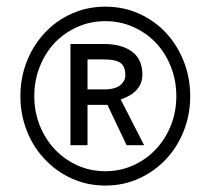

<svg xmlns="http://www.w3.org/2000/svg" viewBox="-20 -558 640 588"><path d="M42.5 -263.7Q42.5 -206.5 62.5 -156.5Q82.5 -106.4 117.7 -69.8Q152.3 -32.7 200 -11.2Q247.6 10.3 302.7 10.3Q357.9 10.3 405.3 -11.2Q452.6 -32.7 487.8 -69.8Q522.5 -106.4 542.5 -156.5Q562.5 -206.5 562.5 -263.7Q562.5 -320.8 542.5 -370.8Q522.5 -420.9 487.8 -458Q452.6 -495.1 405.3 -516.4Q357.9 -537.6 302.7 -537.6Q247.6 -537.6 200 -516.4Q152.3 -495.1 117.7 -458Q82.5 -420.9 62.5 -370.8Q42.5 -320.8 42.5 -263.7ZM85 -263.7Q85 -311.5 101.6 -353.5Q118.2 -395.5 147.5 -426.8Q176.8 -457.5 216.6 -475.3Q256.3 -493.2 302.7 -493.2Q348.6 -493.2 388.4 -475.3Q428.2 -457.5 457.5 -426.8Q486.8 -395.5 503.4 -353.5Q520 -311.5 520 -263.7Q520 -215.8 503.4 -174.1Q486.8 -132.3 457.5 -101.1Q428.2 -69.8 388.4 -51.8Q348.6 -33.7 302.7 -33.7Q256.3 -33.7 216.6 -51.8Q176.8 -69.8 147.5 -101.1Q118.2 -132.3 101.6 -174.1Q85 -215.8 85 -263.7ZM248 -236.8H309.1L367.7 -113.3H421.4L349.6 -253.4Q381.8 -264.2 398.9 -283.2Q416 -302.2 416 -329.6Q416 -377 384 -400.1Q352.1 -423.3 298.8 -423.3H195.8V-113.3H248ZM248 -284.2V-376H298.8Q334.5 -376 349.1 -365.2Q363.8 -354.5 363.8 -327.6Q363.8 -317.4 359.1 -309.6Q354.5 -301.8 347.2 -295.9Q339.4 -290.5 328.6 -287.6Q317.9 -284.7 306.2 -284.2Z"/></svg>

Font: Roboto Mono
Style: Regular
Weight: 400
Monospace: yes
Designer: Google
Version: Version 3.000